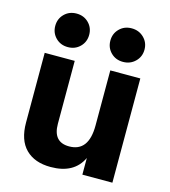

<svg xmlns="http://www.w3.org/2000/svg" viewBox="-109 -811 798 902"><g transform="rotate(15 290.0 -360.0)"><path d="M152.5 -724Q188 -724 211.5 -700.5Q235 -677 235 -642.5Q235 -608 211.5 -584.5Q188 -561 152.5 -561Q117 -561 93.5 -584.5Q70 -608 70 -642.5Q70 -677 93.5 -700.5Q117 -724 152.5 -724ZM420.5 -724Q456 -724 480 -700.5Q504 -677 504 -642.5Q504 -608 480 -584.5Q456 -561 420.5 -561Q385 -561 361.5 -584.5Q338 -608 338 -642.5Q338 -677 361.5 -700.5Q385 -724 420.5 -724ZM520 0H374V-81Q334 4 220 4Q142 4 98.5 -39.5Q55 -83 55 -168V-507H201V-201Q201 -112 279 -112Q374 -112 374 -239V-507H520Z"/></g></svg>

Font: Hind Kochi
Style: Bold
Weight: 700
Designer: Dhruvi Tolia
Foundry: Indian Type Foundry
Version: Version 0.702;PS 1.0;hotconv 1.0.81;makeotf.lib2.5.63406